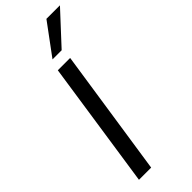

<svg xmlns="http://www.w3.org/2000/svg" viewBox="-306 -990 1024 1024"><g transform="rotate(-45 206.0 -478.0)"><path d="M52 0 159 -719H252L144 0ZM180 -780 310 -956H412L249 -780Z"/></g></svg>

Font: Nunitoga
Style: Medium Italic
Weight: 500
Italic angle: -9°
Designer: Vernon Adams
Foundry: Vernon Adams
Version: Version 1.0